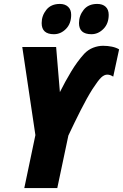

<svg xmlns="http://www.w3.org/2000/svg" viewBox="-20 -952 623 972"><path d="M103 0 159.2 -268.1 92.8 -713.9H264.2L283.2 -485.8Q310.1 -539.6 340.3 -589.8Q370.6 -640.1 405.8 -679.2Q426.3 -700.7 451.4 -710.4Q476.6 -720.2 502 -720.2Q525.4 -720.2 547.1 -715.6Q568.8 -710.9 583 -702.1L553.2 -564Q538.1 -574.2 522.9 -574.2Q507.8 -574.2 492.4 -559.8Q477.1 -545.4 448.2 -501Q419.9 -456.1 388.4 -393.8Q356.9 -331.5 326.2 -266.1L270 0ZM442.9 -778.8Q379.9 -778.8 379.9 -835Q379.9 -872.6 403.6 -902.3Q427.2 -932.1 472.2 -932.1Q499.5 -932.1 514.9 -917.7Q530.3 -903.3 530.3 -877Q530.3 -832.5 503.7 -805.7Q477.1 -778.8 442.9 -778.8ZM252.9 -778.8Q190.9 -778.8 190.9 -835Q190.9 -872.6 214.6 -902.3Q238.3 -932.1 283.2 -932.1Q309.1 -932.1 324.7 -917.7Q340.3 -903.3 340.3 -877Q340.3 -832.5 314 -805.7Q287.6 -778.8 252.9 -778.8Z"/></svg>

Font: Open Sans Condensed ExtraBold
Style: Italic
Weight: 800
Width: 3
Italic angle: -12°
Designer: Monotype Design Team
Foundry: Monotype Imaging Inc.
Version: Version 3.003; ttfautohint (v1.8.4)